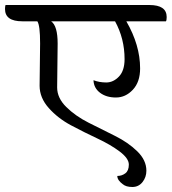

<svg xmlns="http://www.w3.org/2000/svg" viewBox="-68 -671 685 766"><path d="M90 -329 92 -498Q92 -570 81 -586H21Q-48 -586 -48 -635Q-48 -645 -46 -651H528Q597 -651 597 -603Q597 -590 594 -586H436Q491 -491 491 -398Q491 -344 462 -313Q433 -282 394.5 -282Q356 -282 331 -301Q306 -320 305 -351Q328 -342 356 -342Q384 -342 406.5 -365.5Q429 -389 429 -435Q429 -517 391 -586H136Q162 -568 162 -497L160 -322Q160 -280 196.5 -244Q233 -208 285.5 -181.5Q338 -155 390.5 -129Q443 -103 479.5 -67.5Q516 -32 516 10Q516 36 500.5 55.5Q485 75 460 75Q435 75 422 64Q400 48 400 31Q418 31 432 20.5Q446 10 446 -14.5Q446 -39 409.5 -66.5Q373 -94 320.5 -118.5Q268 -143 215.5 -171Q163 -199 126.5 -240Q90 -281 90 -329Z"/></svg>

Font: Laila
Style: Regular
Weight: 400
Designer: Hitesh Malaviya
Foundry: Indian Type Foundry
Version: Version 1.302;PS 1.0;hotconv 1.0.78;makeotf.lib2.5.61930; tt